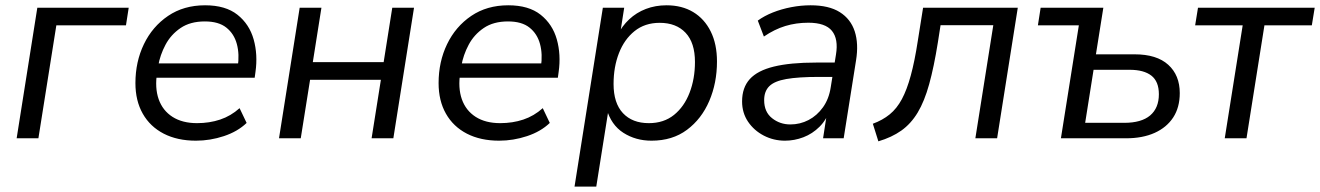

<svg xmlns="http://www.w3.org/2000/svg" viewBox="-20 -515 4916 715"><path d="M42 0 119 -486.3H459.3L449.1 -420.7H189.8L123 0Z M709.8 8.9Q640.6 8.9 589.8 -17.2Q539 -43.4 511.7 -91.6Q484.3 -139.7 484.3 -205.6Q484.3 -285 515.9 -350.5Q547.5 -416.1 605.8 -455.7Q664.2 -495.3 743.7 -495.3Q820 -495.3 864.3 -460.1Q908.7 -424.8 924.6 -368.2Q940.5 -311.5 931.4 -247.3L928.4 -225.5H546.7L554.5 -279H883.3L865.3 -265.6Q872.3 -313 862 -351.1Q851.7 -389.3 822.9 -412.2Q794.2 -435.2 742.7 -435.2Q688.6 -435.2 652.5 -410.7Q616.4 -386.2 596.3 -348.3Q576.1 -310.5 569 -269.2L565.1 -245.1Q556 -188.1 570.8 -145.7Q585.7 -103.3 622.4 -79.8Q659.1 -56.4 713.9 -56.4Q760 -56.4 799.8 -69.7Q839.6 -83 872.2 -112.2L898.4 -57.2Q865 -25.1 813.8 -8.1Q762.6 8.9 709.8 8.9Z M1019 0 1096 -486.3H1177L1144.9 -283.6H1408.7L1440.8 -486.3H1521.8L1444.8 0H1363.8L1398.4 -217.9H1134.7L1100 0Z M1838.8 8.9Q1769.6 8.9 1718.8 -17.2Q1668 -43.4 1640.7 -91.6Q1613.3 -139.7 1613.3 -205.6Q1613.3 -285 1644.9 -350.5Q1676.5 -416.1 1734.8 -455.7Q1793.2 -495.3 1872.7 -495.3Q1949 -495.3 1993.3 -460.1Q2037.7 -424.8 2053.6 -368.2Q2069.5 -311.5 2060.4 -247.3L2057.4 -225.5H1675.7L1683.5 -279H2012.3L1994.3 -265.6Q2001.3 -313 1991 -351.1Q1980.7 -389.3 1951.9 -412.2Q1923.2 -435.2 1871.7 -435.2Q1817.6 -435.2 1781.5 -410.7Q1745.4 -386.2 1725.3 -348.3Q1705.1 -310.5 1698 -269.2L1694.1 -245.1Q1685 -188.1 1699.8 -145.7Q1714.7 -103.3 1751.4 -79.8Q1788.1 -56.4 1842.9 -56.4Q1889 -56.4 1928.8 -69.7Q1968.6 -83 2001.2 -112.2L2027.4 -57.2Q1994 -25.1 1942.8 -8.1Q1891.6 8.9 1838.8 8.9Z M2119.5 180 2225 -486.3H2304.5L2288.4 -383.2H2278.8Q2296.3 -417.9 2323.1 -443Q2349.9 -468.1 2385.2 -481.7Q2420.6 -495.3 2462.3 -495.3Q2519.4 -495.3 2561.4 -470.1Q2603.4 -444.8 2626.7 -397.8Q2650 -350.9 2650 -285.9Q2650 -206.1 2621.3 -139.1Q2592.6 -72.1 2538.3 -31.6Q2484.1 8.9 2406.1 8.9Q2347.4 8.9 2301.5 -20.4Q2255.7 -49.8 2238.7 -110.3H2246.6L2200.5 180ZM2396.3 -56.4Q2451.9 -56.4 2490 -87.1Q2528.1 -117.9 2548 -169.8Q2568 -221.7 2568 -284.1Q2568 -355.8 2533.1 -392.9Q2498.2 -430 2436.6 -430Q2381.5 -430 2343.1 -399.2Q2304.8 -368.4 2284.9 -317Q2264.9 -265.7 2264.9 -202.2Q2264.9 -131 2299.8 -93.7Q2334.7 -56.4 2396.3 -56.4Z M2903.2 8.9Q2860.9 8.9 2824.4 -10Q2788 -28.9 2765.7 -61.8Q2743.5 -94.8 2743.5 -137.3Q2743.5 -188.8 2772.2 -220.5Q2801 -252.2 2862 -267.1Q2923 -282 3018.5 -282H3099L3090.7 -228.6H3029.8Q2952.8 -228.6 2908.2 -220.7Q2863.7 -212.9 2844.7 -193.9Q2825.7 -174.9 2825.7 -142.1Q2825.7 -98.1 2855.1 -74.9Q2884.4 -51.6 2923.2 -51.6Q2959.4 -51.6 2991 -68Q3022.5 -84.4 3044.8 -115.5Q3067 -146.6 3073.6 -190.1L3093.1 -311.7Q3102.7 -369.8 3078.1 -400.1Q3053.5 -430.4 2990.1 -430.4Q2945 -430.4 2904.6 -418.2Q2864.1 -405.9 2824.7 -378.9L2802 -438.3Q2826 -455.8 2858.1 -468.6Q2890.2 -481.3 2926.5 -488.3Q2962.8 -495.3 2998.6 -495.3Q3067 -495.3 3107.5 -469.7Q3148 -444.2 3163 -398.2Q3177.9 -352.1 3167.9 -290.3L3121.8 0H3045.1L3062.1 -110.4H3072.1Q3058.7 -69.8 3032.1 -43.2Q3005.5 -16.7 2971.9 -3.9Q2938.3 8.9 2903.2 8.9Z M3251 11.3 3230.4 -54.2Q3266.6 -67.4 3293.2 -89.1Q3319.8 -110.8 3338.6 -145.9Q3357.4 -181 3371.7 -233.8Q3386.1 -286.5 3397.7 -361.9L3417.5 -486.3H3770.2L3693.2 0H3612.2L3679 -421.2H3482.6L3472.6 -357.1Q3458 -265.7 3440.3 -201.8Q3422.6 -137.8 3397.5 -96Q3372.3 -54.1 3336.5 -28.7Q3300.7 -3.4 3251 11.3Z M3930.8 0 3997.6 -420.7H3845.1L3855.3 -486.3H4088.8L4061.2 -312.7H4205.3Q4287.6 -312.7 4330.5 -273.8Q4373.4 -234.9 4373.4 -168.4Q4373.4 -115.2 4349.1 -77.8Q4324.7 -40.4 4279.9 -20.2Q4235.1 0 4173.2 0ZM4021.1 -57.6H4166.5Q4230.6 -57.6 4263.1 -85.1Q4295.6 -112.7 4295.6 -164.1Q4295.6 -211.7 4267.6 -233.4Q4239.5 -255.1 4187 -255.1H4052.4Z M4540.9 0 4607.7 -420.7H4430.7L4441.3 -486.3H4875.9L4865.2 -420.7H4688.7L4621.9 0Z"/></svg>

Font: Nunito Sans 12pt ExtraLight
Style: Italic
Weight: 200
Italic angle: -9°
Designer: Vernon Adams
Foundry: Vernon Adams
Version: Version 3.101;gftools[0.9.27]